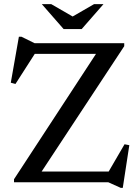

<svg xmlns="http://www.w3.org/2000/svg" viewBox="-20 -878 668 925"><path d="M578.5 -670V-655.5L180.5 -51.5H503.5L580 -183L603 -178.5L571.5 27H561.5L501.5 0H47.5V-14.5L442.5 -618.5H147.5L54.5 -473.5L32 -479.5L71 -701H83.5L146.5 -670ZM478.5 -858 373.5 -738H286.5L181.5 -858H227L330 -798.5L433 -858Z"/></svg>

Font: Newsreader Text Medium
Style: Regular
Weight: 500
Designer: Hugues Gentile
Foundry: Production Type
Version: Version 1.001